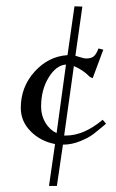

<svg xmlns="http://www.w3.org/2000/svg" viewBox="-20 -573 374 618"><path d="M46.9 -225.6Q46.9 -293 91.3 -342.3Q135.7 -391.6 197.3 -395.5L219.7 -552.7L245.1 -551.8L222.7 -393.6Q229.5 -391.6 235.4 -389.6Q250 -384.8 257.8 -384.8Q274.4 -384.8 282.2 -392.1Q290 -399.4 294.9 -412.1L296.9 -417L312.5 -413.1L278.3 -321.3L269.5 -325.2Q248 -347.7 217.8 -360.4L186.5 -136.7H192.4Q250 -136.7 310.5 -187.5L321.3 -174.8Q295.9 -153.3 280.8 -141.6Q265.6 -129.9 238.3 -118.7Q210.9 -107.4 182.6 -107.4L163.1 25.4H137.7L157.2 -109.4Q110.4 -118.2 78.6 -150.4Q46.9 -182.6 46.9 -225.6ZM112.3 -229.5Q112.3 -201.2 126 -178.2Q139.6 -155.3 162.1 -144.5L192.4 -365.2Q161.1 -363.3 136.7 -323.7Q112.3 -284.2 112.3 -229.5Z"/></svg>

Font: Kleymisska
Style: Regular
Weight: 500
Italic angle: -8°
Designer: gluk
Foundry: gluk
Version: Version 0.298